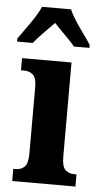

<svg xmlns="http://www.w3.org/2000/svg" viewBox="-75 -800 433 835"><g transform="rotate(5 141.0 -383.0)"><path d="M11 0V-53H21Q45 -53 60 -67.5Q75 -82 75 -125V-415Q75 -455 60 -469Q45 -483 21 -483H7V-536H223V-125Q223 -82 238 -67.5Q253 -53 278 -53H287V0ZM-21 -619Q-8 -638 11 -664Q30 -690 47.5 -717Q65 -744 74 -766H201Q210 -744 227.5 -717Q245 -690 264 -664Q283 -638 295 -619V-606H227Q220 -616 203 -633.5Q186 -651 167.5 -669.5Q149 -688 137 -701Q117 -680 90 -653Q63 -626 48 -606H-21Z"/></g></svg>

Font: Noto Serif Khmer ExtraCondensed ExtraBold
Style: Regular
Weight: 800
Width: 2
Designer: Danh Hong and the Monotype Design Team
Foundry: Monotype Imaging Inc.
Version: Version 2.004; ttfautohint (v1.8.4.7-5d5b)